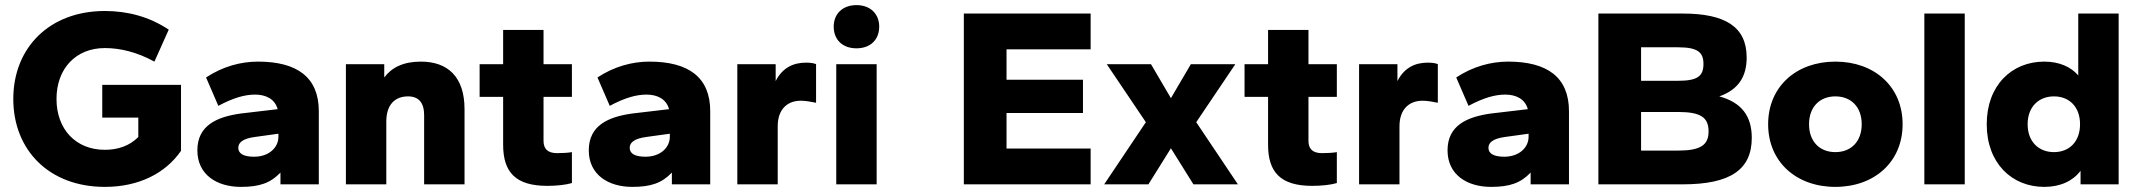

<svg xmlns="http://www.w3.org/2000/svg" viewBox="-20 -721 8361 751"><path d="M390 10C523 10 627 -43 688 -131V-389H380V-261H521V-185C488 -152 444 -135 390 -135C277 -135 201 -215 201 -334C201 -453 277 -533 390 -533C451 -533 516 -517 584 -480L640 -605C564 -656 478 -678 390 -678C173 -678 32 -534 32 -334C32 -134 172 10 390 10Z M922 10C995 10 1038 -5 1077 -46V0H1227V-286C1227 -419 1142 -480 989 -480C922 -480 851 -461 786 -418L834 -307C894 -339 938 -351 978 -351C1018 -351 1055 -335 1066 -294L922 -277C829 -264 752 -231 752 -133C752 -37 829 10 922 10ZM974 -108C933 -108 912 -120 912 -143C912 -165 933 -179 975 -185L1069 -198V-186C1069 -143 1031 -108 974 -108Z M1797 0V-294C1797 -421 1731 -480 1626 -480C1558 -480 1512 -457 1483 -418V-470H1333V0H1491V-245C1491 -312 1525 -344 1576 -344C1618 -344 1639 -319 1639 -270V0Z M2121 6C2157 6 2194 2 2217 -5V-126C2202 -123 2175 -122 2159 -122C2122 -122 2106 -139 2106 -170V-342H2217V-470H2106V-604H1948V-470H1856V-342H1948V-155C1948 -47 1997 6 2121 6Z M2453 10C2526 10 2569 -5 2608 -46V0H2758V-286C2758 -419 2673 -480 2520 -480C2453 -480 2382 -461 2317 -418L2365 -307C2425 -339 2469 -351 2509 -351C2549 -351 2586 -335 2597 -294L2453 -277C2360 -264 2283 -231 2283 -133C2283 -37 2360 10 2453 10ZM2505 -108C2464 -108 2443 -120 2443 -143C2443 -165 2464 -179 2506 -185L2600 -198V-186C2600 -143 2562 -108 2505 -108Z M3022 0V-227C3022 -295 3061 -327 3112 -327C3132 -327 3152 -323 3172 -319V-470C3164 -474 3149 -476 3133 -476C3084 -476 3041 -457 3014 -404V-470H2864V0Z M3409 0V-470H3251V0ZM3330 -532C3385 -532 3419 -566 3419 -617C3419 -666 3385 -701 3330 -701C3275 -701 3241 -666 3241 -617C3241 -566 3275 -532 3330 -532Z M4246 0V-140H3917V-279H4216V-409H3917V-528H4246V-668H3750V0Z M4822 0 4659 -243 4812 -470H4638L4560 -337L4482 -470H4309L4462 -243L4299 0H4472L4560 -141L4648 0Z M5113 6C5149 6 5186 2 5209 -5V-126C5194 -123 5167 -122 5151 -122C5114 -122 5098 -139 5098 -170V-342H5209V-470H5098V-604H4940V-470H4848V-342H4940V-155C4940 -47 4989 6 5113 6Z M5454 0V-227C5454 -295 5493 -327 5544 -327C5564 -327 5584 -323 5604 -319V-470C5596 -474 5581 -476 5565 -476C5516 -476 5473 -457 5446 -404V-470H5296V0Z M5812 10C5885 10 5928 -5 5967 -46V0H6117V-286C6117 -419 6032 -480 5879 -480C5812 -480 5741 -461 5676 -418L5724 -307C5784 -339 5828 -351 5868 -351C5908 -351 5945 -335 5956 -294L5812 -277C5719 -264 5642 -231 5642 -133C5642 -37 5719 10 5812 10ZM5864 -108C5823 -108 5802 -120 5802 -143C5802 -165 5823 -179 5865 -185L5959 -198V-186C5959 -143 5921 -108 5864 -108Z M6832 -182C6832 -266 6793 -320 6705 -344C6782 -371 6812 -424 6812 -496C6812 -617 6727 -668 6562 -668H6232V0H6562C6749 0 6832 -58 6832 -182ZM6663 -207C6663 -154 6632 -132 6544 -132H6399V-283H6544C6632 -283 6663 -262 6663 -207ZM6643 -471C6643 -424 6621 -405 6544 -405H6399V-536H6544C6621 -536 6643 -516 6643 -471Z M7159 10C7312 10 7422 -88 7422 -235C7422 -382 7312 -480 7159 -480C7006 -480 6896 -382 6896 -235C6896 -88 7006 10 7159 10ZM7159 -126C7098 -126 7056 -167 7056 -235C7056 -303 7098 -344 7159 -344C7220 -344 7262 -303 7262 -235C7262 -167 7220 -126 7159 -126Z M7665 0V-668H7507V0Z M7976 10C8040 10 8089 -14 8118 -53V0H8267V-668H8109V-426C8081 -459 8035 -480 7976 -480C7849 -480 7751 -387 7751 -235C7751 -83 7849 10 7976 10ZM8014 -126C7954 -126 7911 -167 7911 -235C7911 -303 7954 -344 8014 -344C8074 -344 8116 -303 8116 -235C8116 -167 8074 -126 8014 -126Z"/></svg>

Font: Gantari ExtraBold
Style: Regular
Weight: 800
Designer: Anugrah Pasau
Foundry: Lafontype
Version: Version 1.000